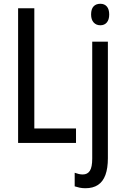

<svg xmlns="http://www.w3.org/2000/svg" viewBox="-20 -758 660 1018"><path d="M76 0V-714H162V-77H383V0ZM433 240Q416 240 402 237Q388 234 376 230V158Q387 162 397.5 164.5Q408 167 419 167Q444 167 456.5 147.5Q469 128 469 83V-537H552V81Q552 134 539 169.5Q526 205 499.5 222.5Q473 240 433 240ZM463 -681Q463 -710 476 -724Q489 -738 512 -738Q534 -738 546.5 -723.5Q559 -709 559 -681Q559 -654 546.5 -639Q534 -624 512 -624Q490 -624 476.5 -639Q463 -654 463 -681Z"/></svg>

Font: Noto Sans Display Condensed
Style: Regular
Weight: 400
Width: 3
Designer: Monotype Design Team
Foundry: Monotype Imaging Inc.
Version: Version 2.003